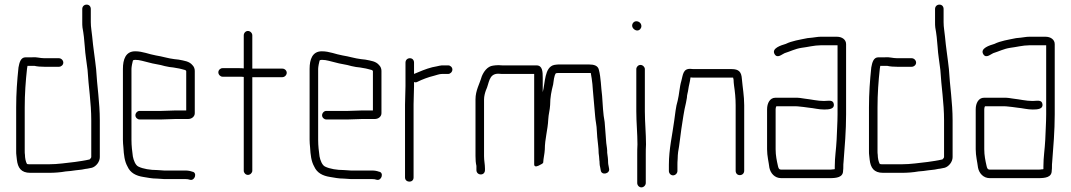

<svg xmlns="http://www.w3.org/2000/svg" viewBox="-20 -747 4634 831"><path d="M235 -495H172C153 -495 137 -501 120 -499H91C69 -499 64 -476 60 -455C54 -398 50 -344 50 -282V-93C50 -86 50 -80 51 -74L53 -56C57 -21 71 1 111 1H191C217 1 242 -1 264 -5L286 -7C295 -8 302 -9 308 -10L326 -12C339 -13 346 -16 358 -17L378 -21C395 -26 412 -46 412 -67V-226C412 -304 400 -375 396 -448C391 -495 383 -543 379 -589C377 -612 373 -628 373 -651V-708C373 -719 366 -727 355 -727C344 -727 336 -719 336 -708V-652C336 -643 336 -635 337 -628C342 -601 345 -574 347 -545C349 -510 355 -479 359 -444C363 -372 375 -303 375 -226V-67C375 -65 370 -58 368 -57C347 -52 325 -49 304 -46C267 -42 231 -36 191 -36H111C106 -36 102 -36 98 -37H97C91 -47 88 -64 88 -77C87 -82 87 -88 87 -93V-282C87 -341 91 -396 97 -450L99 -462H129C141 -459 158 -458 172 -458H235C245 -458 254 -466 254 -476C254 -486 245 -495 235 -495Z M660 -11C631 -11 599 -16 579 -26C566 -32 558 -54 555 -70C552 -93 549 -115 549 -142V-449C549 -457 553 -478 555 -484C555 -487 562 -488 565 -488C586 -488 603 -481 622 -477C645 -470 671 -468 693 -461L713 -457C718 -456 724 -456 730 -455L747 -452C756 -451 773 -446 781 -444C782 -444 786 -441 786 -439V-269H741C728 -269 694 -267 679 -267H584C575 -267 566 -258 566 -248C566 -238 575 -230 584 -230H679C693 -230 728 -232 741 -232H795C809 -232 823 -242 823 -257V-440C823 -449 820 -458 813 -465C799 -482 778 -484 753 -489L735 -491C708 -494 682 -503 655 -507C625 -512 598 -525 565 -525C524 -525 512 -490 512 -449V-142C512 -131 513 -120 514 -110C516 -76 519 -49 532 -26C544 1 568 14 601 19C620 22 637 26 660 26C671 26 679 28 690 28H782C791 28 796 29 802 31C824 37 835 -1 812 -4C804 -7 794 -9 782 -9H690C680 -9 671 -11 660 -11Z M1035 -594V-451C1028 -452 1022 -452 1015 -452H943C934 -452 925 -444 925 -434C925 -424 934 -415 943 -415H1015C1021 -415 1028 -415 1035 -414V-8C1035 1 1043 10 1053 10C1063 10 1072 1 1072 -8V-413H1202C1212 -413 1221 -422 1221 -432C1221 -442 1212 -450 1202 -450H1072V-594C1072 -604 1063 -613 1053 -613C1043 -613 1035 -604 1035 -594Z M1468 -11C1439 -11 1407 -16 1387 -26C1374 -32 1366 -54 1363 -70C1360 -93 1357 -115 1357 -142V-449C1357 -457 1361 -478 1363 -484C1363 -487 1370 -488 1373 -488C1394 -488 1411 -481 1430 -477C1453 -470 1479 -468 1501 -461L1521 -457C1526 -456 1532 -456 1538 -455L1555 -452C1564 -451 1581 -446 1589 -444C1590 -444 1594 -441 1594 -439V-269H1549C1536 -269 1502 -267 1487 -267H1392C1383 -267 1374 -258 1374 -248C1374 -238 1383 -230 1392 -230H1487C1501 -230 1536 -232 1549 -232H1603C1617 -232 1631 -242 1631 -257V-440C1631 -449 1628 -458 1621 -465C1607 -482 1586 -484 1561 -489L1543 -491C1516 -494 1490 -503 1463 -507C1433 -512 1406 -525 1373 -525C1332 -525 1320 -490 1320 -449V-142C1320 -131 1321 -120 1322 -110C1324 -76 1327 -49 1340 -26C1352 1 1376 14 1409 19C1428 22 1445 26 1468 26C1479 26 1487 28 1498 28H1590C1599 28 1604 29 1610 31C1632 37 1643 -1 1620 -4C1612 -7 1602 -9 1590 -9H1498C1488 -9 1479 -11 1468 -11Z M1735 -476V-374C1735 -351 1733 -319 1733 -294V21C1733 32 1741 39 1752 39C1763 39 1770 32 1770 21V-295C1770 -320 1772 -351 1772 -374V-392C1777 -390 1782 -390 1787 -393C1807 -403 1833 -413 1858 -419C1870 -422 1881 -427 1894 -427H1920C1929 -427 1938 -436 1938 -446C1938 -456 1929 -464 1920 -464H1892C1885 -463 1878 -462 1871 -460L1851 -456C1823 -449 1796 -437 1772 -427V-476C1772 -487 1765 -495 1754 -495C1743 -495 1735 -487 1735 -476Z M2079 -11V-18C2079 -36 2075 -51 2075 -71V-317C2075 -330 2079 -345 2083 -356C2098 -386 2094 -428 2137 -428C2146 -427 2153 -427 2159 -427H2292V-36C2292 -27 2298 -24 2311 -30C2324 -36 2330 -40 2331 -43C2332 -63 2337 -80 2338 -100C2338 -146 2351 -185 2353 -231C2354 -252 2360 -271 2361 -292C2361 -326 2367 -354 2374 -381C2376 -395 2378 -420 2386 -430C2391 -431 2395 -431 2398 -431H2537C2540 -414 2542 -402 2544 -383L2546 -357C2549 -320 2553 -280 2556 -243C2557 -226 2563 -201 2563 -183L2565 -153C2567 -129 2571 -108 2571 -84C2572 -73 2574 -65 2574 -54C2575 -49 2575 -45 2575 -41C2575 -36 2576 -29 2578 -21L2580 -10C2583 14 2622 5 2616 -18L2614 -29C2613 -34 2612 -39 2612 -42C2612 -58 2610 -72 2608 -86C2608 -93 2608 -99 2607 -106C2606 -115 2606 -114 2604 -128C2601 -158 2600 -189 2597 -219C2590 -255 2589 -292 2586 -332C2581 -370 2581 -411 2572 -445C2568 -463 2551 -468 2529 -468H2398C2392 -468 2386 -467 2379 -466C2336 -457 2340 -388 2329 -348V-410C2329 -437 2328 -464 2302 -464H2159C2154 -464 2147 -464 2139 -465C2129 -465 2121 -464 2114 -463C2089 -460 2073 -436 2065 -416C2056 -384 2038 -356 2038 -317V-72C2038 -55 2039 -42 2042 -29V-11C2042 0 2050 8 2061 8C2072 8 2079 0 2079 -11Z M2734 -448V-265C2734 -217 2739 -169 2739 -122C2738 -107 2738 -93 2738 -79V45C2738 55 2746 64 2756 64C2766 64 2775 55 2775 45V-79C2775 -93 2775 -107 2776 -122C2776 -170 2771 -217 2771 -265V-448C2771 -457 2762 -466 2752 -466C2742 -466 2734 -457 2734 -448ZM2716 -636C2716 -625 2728 -615 2738 -615C2748 -615 2756 -624 2756 -634C2756 -646 2746 -655 2734 -655C2724 -655 2716 -646 2716 -636Z M2912 -7V-34C2912 -39 2912 -48 2913 -59C2913 -70 2914 -80 2915 -89C2921 -120 2924 -156 2929 -189C2935 -226 2940 -267 2949 -302L2953 -324C2953 -337 2958 -349 2959 -360C2961 -376 2966 -391 2968 -408C2968 -409 2968 -410 2969 -412C2976 -411 2982 -411 2989 -411H3153C3154 -408 3154 -405 3155 -402C3155 -394 3156 -386 3157 -377C3161 -350 3164 -322 3164 -292V-8C3164 3 3171 11 3182 11C3193 11 3201 3 3201 -8V-292C3201 -331 3194 -370 3191 -405C3189 -436 3178 -448 3146 -448H2989C2982 -448 2975 -448 2968 -449C2936 -450 2936 -423 2929 -397C2921 -371 2920 -339 2913 -311C2905 -286 2902 -251 2898 -224C2890 -163 2875 -102 2875 -34V-7C2875 3 2883 12 2893 12C2903 12 2912 3 2912 -7Z M3300 -274V-101C3300 -72 3307 -46 3310 -21C3315 3 3333 24 3361 24H3571C3600 24 3629 21 3629 -8C3630 -15 3630 -21 3630 -27C3630 -32 3630 -39 3631 -46C3636 -110 3642 -181 3642 -252V-556C3642 -576 3624 -588 3602 -588H3532C3518 -588 3507 -585 3495 -584L3475 -582C3441 -575 3407 -570 3381 -557C3361 -551 3317 -538 3333 -512C3345 -493 3364 -512 3376 -517C3399 -524 3422 -536 3449 -540C3475 -543 3504 -551 3532 -551H3605V-252C3605 -217 3602 -176 3601 -142C3599 -100 3593 -68 3593 -27V-15C3590 -14 3587 -14 3585 -14C3581 -13 3576 -13 3571 -13H3361C3351 -13 3349 -20 3347 -29C3342 -51 3337 -74 3337 -101V-274C3337 -279 3338 -283 3340 -287H3422C3427 -287 3433 -287 3439 -286L3458 -284C3465 -283 3472 -282 3480 -281C3503 -279 3523 -273 3547 -273C3568 -273 3592 -275 3589 -296C3586 -317 3565 -310 3546 -310C3518 -310 3491 -317 3463 -320L3443 -323C3436 -324 3429 -324 3422 -324H3336C3312 -324 3300 -300 3300 -274Z M3926 -495H3863C3844 -495 3828 -501 3811 -499H3782C3760 -499 3755 -476 3751 -455C3745 -398 3741 -344 3741 -282V-93C3741 -86 3741 -80 3742 -74L3744 -56C3748 -21 3762 1 3802 1H3882C3908 1 3933 -1 3955 -5L3977 -7C3986 -8 3993 -9 3999 -10L4017 -12C4030 -13 4037 -16 4049 -17L4069 -21C4086 -26 4103 -46 4103 -67V-226C4103 -304 4091 -375 4087 -448C4082 -495 4074 -543 4070 -589C4068 -612 4064 -628 4064 -651V-708C4064 -719 4057 -727 4046 -727C4035 -727 4027 -719 4027 -708V-652C4027 -643 4027 -635 4028 -628C4033 -601 4036 -574 4038 -545C4040 -510 4046 -479 4050 -444C4054 -372 4066 -303 4066 -226V-67C4066 -65 4061 -58 4059 -57C4038 -52 4016 -49 3995 -46C3958 -42 3922 -36 3882 -36H3802C3797 -36 3793 -36 3789 -37H3788C3782 -47 3779 -64 3779 -77C3778 -82 3778 -88 3778 -93V-282C3778 -341 3782 -396 3788 -450L3790 -462H3820C3832 -459 3849 -458 3863 -458H3926C3936 -458 3945 -466 3945 -476C3945 -486 3936 -495 3926 -495Z M4203 -274V-101C4203 -72 4210 -46 4213 -21C4218 3 4236 24 4264 24H4474C4503 24 4532 21 4532 -8C4533 -15 4533 -21 4533 -27C4533 -32 4533 -39 4534 -46C4539 -110 4545 -181 4545 -252V-556C4545 -576 4527 -588 4505 -588H4435C4421 -588 4410 -585 4398 -584L4378 -582C4344 -575 4310 -570 4284 -557C4264 -551 4220 -538 4236 -512C4248 -493 4267 -512 4279 -517C4302 -524 4325 -536 4352 -540C4378 -543 4407 -551 4435 -551H4508V-252C4508 -217 4505 -176 4504 -142C4502 -100 4496 -68 4496 -27V-15C4493 -14 4490 -14 4488 -14C4484 -13 4479 -13 4474 -13H4264C4254 -13 4252 -20 4250 -29C4245 -51 4240 -74 4240 -101V-274C4240 -279 4241 -283 4243 -287H4325C4330 -287 4336 -287 4342 -286L4361 -284C4368 -283 4375 -282 4383 -281C4406 -279 4426 -273 4450 -273C4471 -273 4495 -275 4492 -296C4489 -317 4468 -310 4449 -310C4421 -310 4394 -317 4366 -320L4346 -323C4339 -324 4332 -324 4325 -324H4239C4215 -324 4203 -300 4203 -274Z"/></svg>

Font: Electronic
Style: SeLt
Weight: 300
Version: Version 1.011